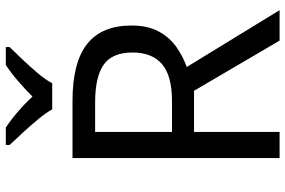

<svg xmlns="http://www.w3.org/2000/svg" viewBox="-181 -803 984 662"><g transform="rotate(-90 311.0 -472.0)"><path d="M294 -714Q427 -714 490.5 -663.5Q554 -613 554 -511Q554 -454 533 -416Q512 -378 479.5 -355.5Q447 -333 411 -320L607 0H502L329 -295H187V0H97V-714ZM289 -636H187V-371H294Q381 -371 421 -405.5Q461 -440 461 -507Q461 -577 419 -606.5Q377 -636 289 -636ZM265 -784Q252 -807 230 -833.5Q208 -860 184 -886Q160 -912 142 -931V-944H202Q228 -927 256 -903Q284 -879 309 -852Q336 -879 364 -903Q392 -927 418 -944H480V-931Q461 -912 436.5 -886Q412 -860 389.5 -833.5Q367 -807 355 -784Z"/></g></svg>

Font: Noto Sans Hanunoo
Style: Regular
Weight: 400
Designer: Monotype Design Team
Foundry: Monotype Imaging Inc.
Version: Version 2.003; ttfautohint (v1.8.4.7-5d5b)